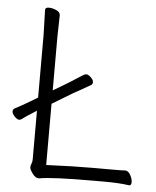

<svg xmlns="http://www.w3.org/2000/svg" viewBox="-52 -749 650 800"><g transform="rotate(5 273.5 -349.0)"><path d="M166 -51Q281 -56 358 -56H458Q482 -56 495 -57H496Q509 -57 518 -40.5Q527 -24 527 -10.5Q527 3 518 3H516Q477 -3 413 -3H372Q192 -3 142 7H139Q126 7 113.5 -10Q101 -27 101 -35.5Q101 -44 104.5 -51Q108 -58 108 -70V-273Q59 -242 51.5 -235.5Q44 -229 36.5 -229Q29 -229 18 -240.5Q7 -252 7 -261Q7 -270 14 -274Q40 -287 85 -314L108 -328V-589L105 -695Q105 -705 120.5 -705Q136 -705 152 -697.5Q168 -690 168 -677L166 -588V-363L228 -400Q240 -408 255.5 -417.5Q271 -427 282 -434.5Q293 -442 300.5 -442Q308 -442 319 -431.5Q330 -421 330 -412Q330 -403 323 -399Q303 -387 284.5 -377Q266 -367 252 -359L166 -307Z"/></g></svg>

Font: LXGW WenKai Lite Light
Style: Regular
Weight: 300
Designer: LXGW / Fontworks Inc.
Foundry: LXGW / Fontworks Inc.
Version: Version 1.511; March 25, 2025